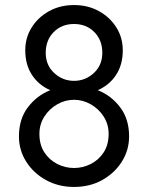

<svg xmlns="http://www.w3.org/2000/svg" viewBox="-20 -730 586 760"><path d="M55 -190Q55 -259 90.5 -305.5Q126 -352 179 -373Q133 -393 106.5 -433.5Q80 -474 80 -531Q80 -581 105.5 -621.5Q131 -662 174.5 -686Q218 -710 273 -710Q328 -710 371.5 -686Q415 -662 440.5 -621.5Q466 -581 466 -531Q466 -474 439.5 -433.5Q413 -393 367 -373Q420 -352 455.5 -305.5Q491 -259 491 -190Q491 -136 462.5 -90.5Q434 -45 385 -17.5Q336 10 273 10Q211 10 161.5 -17.5Q112 -45 83.5 -90.5Q55 -136 55 -190ZM161 -521Q161 -472 194.5 -441Q228 -410 273 -410Q318 -410 351.5 -441Q385 -472 385 -521Q385 -571 353.5 -603Q322 -635 273 -635Q224 -635 192.5 -603Q161 -571 161 -521ZM136 -200Q136 -157 155.5 -127Q175 -97 206.5 -81Q238 -65 273 -65Q308 -65 339.5 -81Q371 -97 390.5 -127Q410 -157 410 -200Q410 -238 390.5 -268.5Q371 -299 339.5 -317Q308 -335 273 -335Q238 -335 206.5 -317Q175 -299 155.5 -268.5Q136 -238 136 -200Z"/></svg>

Font: Jost*
Style: Regular
Weight: 400
Version: Version 3.7